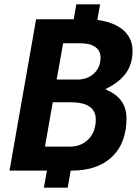

<svg xmlns="http://www.w3.org/2000/svg" viewBox="-20 -789 643 888"><path d="M565 -242Q565 -128 498.5 -64Q432 0 312 0H307L293 79H183L197 0H24L147 -700H321L333 -769H443L430 -697Q509 -686 551 -649Q593 -612 593 -553Q593 -494 563 -451.5Q533 -409 470 -378L469 -375Q565 -336 565 -242ZM445 -523Q445 -554 421 -571.5Q397 -589 349 -589H272L242 -421H338Q384 -421 414.5 -449Q445 -477 445 -523ZM423 -236Q423 -316 307 -316H224L188 -111H304Q356 -111 389.5 -145.5Q423 -180 423 -236Z"/></svg>

Font: Sarabun
Style: Bold Italic
Weight: 700
Italic angle: -10°
Designer: Suppakit Chalermlarp | Katatrad Co.,Ltd.
Foundry: Cadson Demak Co.,Ltd.
Version: Version 1.000; ttfautohint (v1.6)